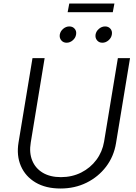

<svg xmlns="http://www.w3.org/2000/svg" viewBox="-20 -1057 770 1088"><path d="M322.8 11.2Q239.3 11.2 181.6 -22.9Q124 -57.1 98.4 -116.2Q72.8 -175.3 85 -249.5L164.1 -727.5H232.9L154.3 -249.5Q144.5 -191.9 162.6 -147.5Q180.7 -103 222.4 -78.1Q264.2 -53.2 325.2 -53.2Q388.2 -53.2 440.2 -79.3Q492.2 -105.5 526.1 -151.1Q560.1 -196.8 569.8 -254.4L647.9 -727.5H716.8L637.2 -244.6Q625 -170.4 581.1 -112.5Q537.1 -54.7 470.5 -21.7Q403.8 11.2 322.8 11.2ZM560.1 -814.9Q541 -814.9 529.8 -828.6Q518.6 -842.3 521.5 -861.3Q524.9 -880.4 540.8 -893.8Q556.6 -907.2 575.7 -907.2Q594.7 -907.2 606 -893.8Q617.2 -880.4 613.8 -861.3Q610.8 -842.3 595 -828.6Q579.1 -814.9 560.1 -814.9ZM357.4 -814.9Q338.4 -814.9 327.1 -828.6Q315.9 -842.3 318.8 -861.3Q322.3 -880.4 338.1 -893.8Q354 -907.2 373 -907.2Q392.1 -907.2 403.3 -893.8Q414.6 -880.4 411.1 -861.3Q408.2 -842.3 392.3 -828.6Q376.5 -814.9 357.4 -814.9ZM628.4 -1037.1 619.1 -987.8H363.3L372.6 -1037.1Z"/></svg>

Font: Inter 16pt Light
Style: Italic
Weight: 300
Italic angle: -9.3988°
Version: Version 4.001;git-66647c0bb